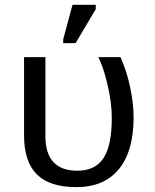

<svg xmlns="http://www.w3.org/2000/svg" viewBox="-20 -765 640 795"><path d="M533.2 -278.8Q533.2 -139.2 472.2 -64.7Q411.1 9.8 296.4 9.8Q185.5 9.8 132.6 -43Q79.6 -95.7 79.6 -204.6V-528.3H168V-201.7Q168 -58.1 300.3 -58.1Q374.5 -58.1 408.7 -110.6Q442.9 -163.1 442.9 -276.9Q442.9 -340.3 425 -415.3Q407.2 -490.2 387.2 -528.3H479Q504.9 -470.7 519 -403.3Q533.2 -335.9 533.2 -278.8ZM241.7 -586.4V-602.5L280.3 -745.1H376.5V-727.1L293 -586.4Z"/></svg>

Font: Courier New
Style: Regular
Weight: 400
Designer: Steve Matteson
Foundry: Ascender Corporation
Version: Version 2.00.3